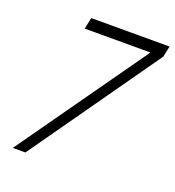

<svg xmlns="http://www.w3.org/2000/svg" viewBox="-128 -801 823 903"><g transform="rotate(20 283.5 -350.0)"><path d="M100 0 555 -645 567 -700H175L163 -643H492L37 0Z"/></g></svg>

Font: Advent Pro
Style: Italic
Weight: 400
Italic angle: -12°
Designer: VivaRado, Andreas Kalpakidis
Foundry: VivaRado, Andreas Kalpakidis
Version: Version 3.000